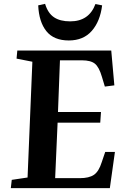

<svg xmlns="http://www.w3.org/2000/svg" viewBox="-20 -976 654 996"><path d="M178.2 -948.2 213.9 -956.1Q228.5 -907.7 260 -886.5Q291.5 -865.2 344.2 -865.2Q441.9 -865.2 475.1 -955.1L509.8 -948.2Q499.5 -865.2 456.1 -815.7Q412.6 -766.1 336.9 -766.1Q259.3 -766.1 220.7 -814.2Q182.1 -862.3 178.2 -948.2ZM123 -55.2 147.9 -655.8 65.9 -671.9 69.8 -713.9H557.1L573.2 -533.2L523.9 -526.9L508.8 -577.1Q494.1 -627.9 472.4 -645.5Q450.7 -663.1 404.8 -663.1H291L280.8 -395H503.9L500 -339.8H278.8L266.1 -51.8H394Q441.9 -51.8 467.3 -69.1Q492.7 -86.4 507.8 -134.8L525.9 -188H576.2L549.8 0H36.1L41 -43Z"/></svg>

Font: Literata SemiBold
Style: Italic
Weight: 650
Italic angle: -2.39999°
Designer: Latin by Veronika Burian and Jose Scaglione. Greek by Irene Vlachou. Cyrillic by Vera Evstafieva
Foundry: TypeTogether
Version: Version 3.021